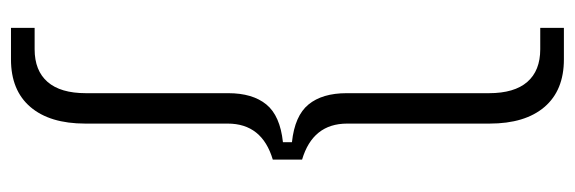

<svg xmlns="http://www.w3.org/2000/svg" viewBox="-360 -552 1022 341"><g transform="rotate(90 150.5 -381.0)"><path d="M29 110V68H67Q105 68 125 45Q145 22 145 -23V-276Q145 -319 165 -343.5Q185 -368 232 -373V-389Q185 -394 165 -418.5Q145 -443 145 -486V-739Q145 -784 125 -807Q105 -830 67 -830H29V-872H85Q140 -872 169.5 -837.5Q199 -803 199 -740V-487Q199 -426 263 -407V-355Q199 -336 199 -275V-22Q199 41 169.5 75.5Q140 110 85 110Z"/></g></svg>

Font: Open Sauce Sans Light
Style: Regular
Weight: 300
Designer: Alfredo Marco Pradil
Foundry: Creative Sauce Fz LLC
Version: Version 1.477